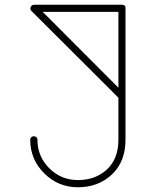

<svg xmlns="http://www.w3.org/2000/svg" viewBox="-20 -771 634 806"><path d="M106.9 -184.1C106.9 -129.4 126.5 -82.5 165.5 -43.5C204.6 -4.4 252 15.1 307.1 15.1C364.3 15.1 412.1 -2.9 449.7 -38.6C487.8 -74.2 506.8 -123 506.8 -184.1V-735.8C507.3 -746.1 502.4 -751 492.2 -751H123C116.2 -751 111.3 -747.6 108.9 -741.2C106.4 -734.9 107.4 -729.5 111.8 -725.1L477.1 -360.8V-184.1C477.1 -130.9 460.9 -89.4 428.7 -59.6C396.5 -29.8 356 -15.1 307.1 -15.1C260.3 -15.1 220.2 -31.7 187 -64.5C153.8 -97.7 137.2 -137.7 137.2 -184.1C137.2 -204.1 106.9 -204.1 106.9 -184.1ZM477.1 -721.2V-402.8L159.2 -721.2Z"/></svg>

Font: Nemoy
Style: Light
Weight: 300
Designer: BSozoo
Foundry: BSozoo
Version: Version 001.000